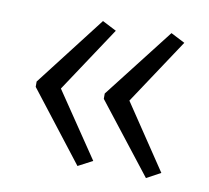

<svg xmlns="http://www.w3.org/2000/svg" viewBox="-53 -520 540 497"><g transform="rotate(10 217.0 -271.5)"><path d="M38 -278V-264L180 -81L218 -101L103 -271L217 -443L180 -462ZM217 -278V-264L360 -81L397 -101L283 -271L397 -443L360 -462Z"/></g></svg>

Font: Noto Sans Lao Looped ExtraCondensed Light
Style: Regular
Weight: 300
Width: 2
Designer: Mark Frömberg, Ben Mitchell
Foundry: The Fontpad Ltd
Version: Version 1.002